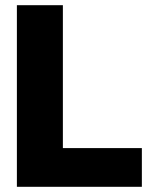

<svg xmlns="http://www.w3.org/2000/svg" viewBox="-20 -719 571 739"><path d="M45 -699H222V-149H526V0H45Z"/></svg>

Font: Prompt
Style: Bold
Weight: 700
Designer: Katatrad Team
Foundry: CadsonDemak
Version: Version 1.000